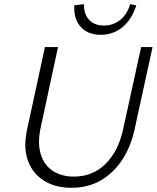

<svg xmlns="http://www.w3.org/2000/svg" viewBox="-20 -881 743 910"><path d="M318 9Q242 9 188 -25Q134 -59 112 -120.5Q90 -182 108 -265L193 -658H255L173 -277Q157 -203 173 -150.5Q189 -98 230.5 -71Q272 -44 330 -44Q420 -44 480.5 -104.5Q541 -165 563 -266L649 -658H703L618 -268Q600 -186 559.5 -124Q519 -62 458.5 -26.5Q398 9 318 9ZM457 -716Q398 -716 363.5 -752.5Q329 -789 332 -856L378 -861Q377 -815 402 -787.5Q427 -760 473 -760Q515 -760 548.5 -785.5Q582 -811 597 -861L626 -856Q605 -789 561 -752.5Q517 -716 457 -716Z"/></svg>

Font: Ysabeau Office Light
Style: Italic
Weight: 300
Italic angle: -12°
Designer: Christian Thalmann (Catharsis Fonts)
Version: Version 2.001;gftools[0.9.30]; featfreeze: tnum,lnum,ss02